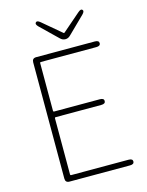

<svg xmlns="http://www.w3.org/2000/svg" viewBox="-134 -1001 830 1082"><g transform="rotate(-15 281.0 -459.5)"><path d="M134 0Q110 0 110 -24V-702Q110 -726 134 -726H476Q500 -726 500 -710Q500 -693 476 -693H152Q147 -693 147 -688V-409Q147 -404 152 -404H419Q443 -404 443 -388Q443 -371 419 -371H152Q147 -371 147 -366V-38Q147 -33 152 -33H487Q511 -33 511 -17Q511 0 487 0ZM320 -781Q303 -781 290 -794L191 -890Q174 -907 183 -916Q191 -925 209 -910L317 -819Q321 -815 325 -819L429 -909Q447 -925 455 -916Q464 -907 447 -890L349 -794Q336 -781 320 -781Z"/></g></svg>

Font: Resource Han Rounded KR ExtraLight
Style: Regular
Weight: 250
Designer: Cyano Hao (round all glyphs); Ryoko NISHIZUKA 西塚涼子 (kana, bopomofo & ideographs); Paul D. Hunt (Latin, Greek & Cyrillic)
Foundry: Cyano Hao
Version: 0.990